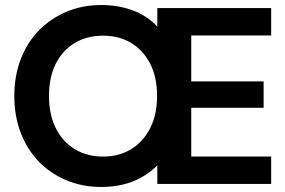

<svg xmlns="http://www.w3.org/2000/svg" viewBox="-20 -732 1134 764"><path d="M383 12Q308 12 244.5 -14.5Q181 -41 134.5 -89Q88 -137 62.5 -203.5Q37 -270 37 -350Q37 -430 62.5 -496.5Q88 -563 135 -611Q182 -659 245 -685.5Q308 -712 383 -712Q450 -712 507.5 -691Q565 -670 606 -626V-700H1059V-591H741V-408H1029V-303H741V-109H1059V0H606V-74Q578 -46 543.5 -26.5Q509 -7 468.5 2.5Q428 12 383 12ZM390 -109Q454 -109 502 -138.5Q550 -168 577.5 -222Q605 -276 605 -350Q605 -425 577.5 -478.5Q550 -532 502 -561Q454 -590 390 -590Q326 -590 277.5 -561Q229 -532 202 -478.5Q175 -425 175 -350Q175 -276 202 -222Q229 -168 277.5 -138.5Q326 -109 390 -109Z"/></svg>

Font: DM Sans 36pt
Style: Bold
Weight: 700
Version: Version 4.004;gftools[0.9.30]